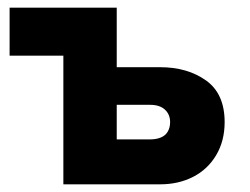

<svg xmlns="http://www.w3.org/2000/svg" viewBox="-20 -480 652 500"><path d="M254 -207H371Q396 -207 409.5 -194.5Q423 -182 423 -162Q423 -148 417 -137.5Q411 -127 399 -122Q387 -117 371 -117H254V0H397Q445 0 483 -19.5Q521 -39 543 -76Q565 -113 565 -162Q565 -236 516.5 -270.5Q468 -305 397 -305H254ZM145 -335V0H284V-460H5V-335Z"/></svg>

Font: Glinicke Jost Bold
Style: Bold
Weight: 700
Version: Version 3.710